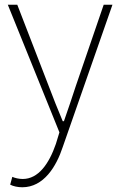

<svg xmlns="http://www.w3.org/2000/svg" viewBox="-20 -547 508 811"><path d="M74 244C165 244 218 156 245 74L455 -527H418L300 -183C285 -138 267 -82 250 -35H245C225 -82 203 -138 186 -183L53 -527H13L231 12L216 61C187 145 142 209 76 209C60 209 43 205 32 200L23 233C36 240 56 244 74 244Z"/></svg>

Font: Source Han Sans JP ExtraLight
Style: Regular
Weight: 250
Designer: Ryoko NISHIZUKA 西塚涼子 (kana, bopomofo & ideographs); Paul D. Hunt (Latin, Greek & Cyrillic); Sandoll Communications 산돌커뮤니
Foundry: Adobe
Version: Version 2.001;hotconv 1.0.107;makeotfexe 2.5.65593